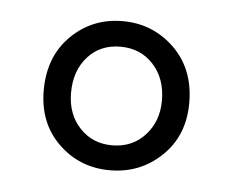

<svg xmlns="http://www.w3.org/2000/svg" viewBox="-32 -720 390 322"><g transform="rotate(5 163.0 -559.5)"><path d="M41 -558Q41 -615 76.5 -650Q112 -685 163 -685Q214 -685 250 -650Q286 -615 286 -558Q286 -503 250 -468.5Q214 -434 163 -434Q112 -434 76.5 -468.5Q41 -503 41 -558ZM240 -558Q240 -595 218.5 -618.5Q197 -642 163 -642Q129 -642 108 -618.5Q87 -595 87 -558Q87 -522 108.5 -499Q130 -476 163 -476Q197 -476 218.5 -499.5Q240 -523 240 -558Z"/></g></svg>

Font: Assistant-zap
Style: zap
Weight: 400
Designer: Hebrew By Ben Nathan, Latin by Paul Hunt
Version: Version 2.001